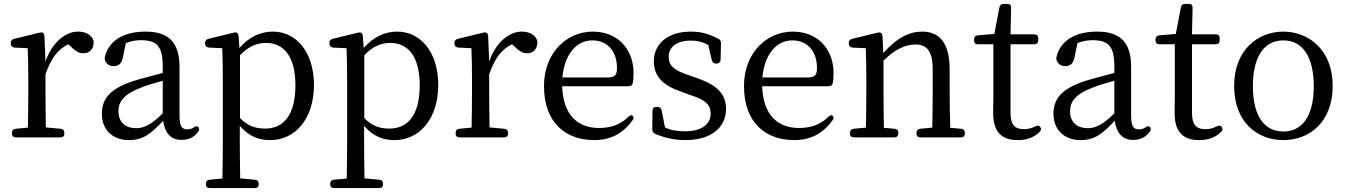

<svg xmlns="http://www.w3.org/2000/svg" viewBox="-20 -697 6897 984"><path d="M41 -16V-13C41 0 48 7 61 7H290C303 7 310 0 310 -13V-16C310 -28 303 -36 291 -37L215 -44C214 -100 213 -177 213 -228V-316C241 -396 275 -444 330 -470L339 -462C365 -437 382 -424 407 -424C438 -424 457 -443 460 -475C460 -485 459 -491 455 -499C440 -524 413 -535 379 -535C315 -535 246 -478 213 -382L208 -508C208 -519 205 -524 201 -528C197 -531 191 -532 180 -529L52 -498C41 -495 35 -488 35 -476V-474C35 -462 43 -454 55 -453L122 -450C124 -402 125 -353 125 -287V-228C125 -177 124 -99 123 -43L60 -37C48 -36 41 -28 41 -16Z M640 21C713 21 754 -11 816 -78C825 -15 856 20 909 20C945 20 972 9 995 -21C1003 -31 1002 -40 996 -46C989 -53 982 -50 972 -43C962 -37 953 -34 941 -34C911 -34 900 -49 900 -109V-354C900 -482 842 -535 726 -535C616 -535 541 -491 519 -411C516 -402 516 -396 519 -386C527 -367 543 -358 562 -358C586 -358 605 -369 611 -409L625 -476C649 -486 675 -491 701 -491C782 -491 814 -463 814 -357V-323C772 -312 726 -300 684 -288C551 -249 502 -196 502 -115C502 -26 563 21 640 21ZM587 -127C587 -177 617 -216 703 -248C733 -260 772 -272 814 -283V-116C756 -59 718 -40 679 -40C622 -40 587 -71 587 -127Z M1035 245V247C1035 260 1042 267 1055 267H1286C1299 267 1306 260 1306 247V245C1306 233 1299 225 1287 224L1211 217C1210 156 1209 82 1209 28V-52C1260 7 1313 21 1365 21C1492 21 1589 -87 1589 -262C1589 -429 1499 -535 1379 -535C1319 -535 1259 -511 1207 -451L1203 -508C1202 -519 1200 -524 1196 -528C1192 -531 1186 -532 1175 -529L1048 -498C1037 -495 1031 -488 1031 -476V-474C1031 -462 1039 -454 1051 -453L1119 -450C1121 -402 1122 -350 1122 -284V28C1122 83 1121 157 1120 218L1054 224C1042 225 1035 233 1035 245ZM1210 -92V-414C1256 -462 1300 -477 1343 -477C1435 -477 1494 -407 1494 -260C1494 -99 1427 -38 1339 -38C1290 -38 1249 -51 1210 -92Z M1672 245V247C1672 260 1679 267 1692 267H1923C1936 267 1943 260 1943 247V245C1943 233 1936 225 1924 224L1848 217C1847 156 1846 82 1846 28V-52C1897 7 1950 21 2002 21C2129 21 2226 -87 2226 -262C2226 -429 2136 -535 2016 -535C1956 -535 1896 -511 1844 -451L1840 -508C1839 -519 1837 -524 1833 -528C1829 -531 1823 -532 1812 -529L1685 -498C1674 -495 1668 -488 1668 -476V-474C1668 -462 1676 -454 1688 -453L1756 -450C1758 -402 1759 -350 1759 -284V28C1759 83 1758 157 1757 218L1691 224C1679 225 1672 233 1672 245ZM1847 -92V-414C1893 -462 1937 -477 1980 -477C2072 -477 2131 -407 2131 -260C2131 -99 2064 -38 1976 -38C1927 -38 1886 -51 1847 -92Z M2315 -16V-13C2315 0 2322 7 2335 7H2564C2577 7 2584 0 2584 -13V-16C2584 -28 2577 -36 2565 -37L2489 -44C2488 -100 2487 -177 2487 -228V-316C2515 -396 2549 -444 2604 -470L2613 -462C2639 -437 2656 -424 2681 -424C2712 -424 2731 -443 2734 -475C2734 -485 2733 -491 2729 -499C2714 -524 2687 -535 2653 -535C2589 -535 2520 -478 2487 -382L2482 -508C2482 -519 2479 -524 2475 -528C2471 -531 2465 -532 2454 -529L2326 -498C2315 -495 2309 -488 2309 -476V-474C2309 -462 2317 -454 2329 -453L2396 -450C2398 -402 2399 -353 2399 -287V-228C2399 -177 2398 -99 2397 -43L2334 -37C2322 -36 2315 -28 2315 -16Z M3026 21C3111 21 3175 -15 3222 -81C3229 -91 3229 -98 3222 -104C3216 -109 3208 -106 3199 -97C3162 -61 3114 -41 3051 -41C2941 -41 2866 -107 2861 -255H3201C3212 -255 3221 -260 3223 -272C3226 -286 3227 -303 3227 -322C3227 -444 3147 -535 3018 -535C2886 -535 2768 -428 2768 -256C2768 -69 2878 21 3026 21ZM2862 -300C2873 -418 2934 -490 3015 -490C3097 -490 3142 -430 3142 -349C3142 -314 3133 -300 3096 -300Z M3493 21C3628 21 3701 -47 3701 -138C3701 -212 3658 -259 3560 -294L3509 -312C3433 -337 3407 -361 3407 -406C3407 -453 3444 -489 3521 -489C3554 -489 3583 -482 3610 -466L3628 -388C3631 -377 3638 -371 3650 -371H3652C3664 -371 3673 -379 3673 -391L3675 -474C3675 -486 3672 -493 3662 -498C3614 -523 3575 -535 3521 -535C3400 -535 3331 -471 3331 -382C3331 -302 3384 -258 3463 -230L3515 -211C3600 -184 3622 -159 3622 -114C3622 -62 3579 -24 3489 -24C3447 -24 3414 -31 3388 -44L3371 -131C3369 -143 3362 -149 3350 -149H3344C3331 -149 3324 -142 3324 -129L3323 -35C3323 -23 3328 -16 3338 -11C3389 10 3434 21 3493 21Z M4051 21C4136 21 4200 -15 4247 -81C4254 -91 4254 -98 4247 -104C4241 -109 4233 -106 4224 -97C4187 -61 4139 -41 4076 -41C3966 -41 3891 -107 3886 -255H4226C4237 -255 4246 -260 4248 -272C4251 -286 4252 -303 4252 -322C4252 -444 4172 -535 4043 -535C3911 -535 3793 -428 3793 -256C3793 -69 3903 21 4051 21ZM3887 -300C3898 -418 3959 -490 4040 -490C4122 -490 4167 -430 4167 -349C4167 -314 4158 -300 4121 -300Z M4336 -16V-13C4336 0 4343 7 4356 7H4564C4577 7 4584 0 4584 -13V-16C4584 -28 4577 -36 4565 -37L4510 -42C4509 -98 4508 -176 4508 -228V-386C4569 -449 4628 -469 4670 -469C4729 -469 4760 -437 4760 -342V-228C4760 -175 4759 -98 4758 -43L4696 -37C4684 -36 4677 -28 4677 -16V-13C4677 0 4684 7 4697 7H4905C4918 7 4925 0 4925 -13V-16C4925 -28 4918 -36 4906 -37L4850 -42C4848 -97 4847 -175 4847 -228V-340C4847 -481 4792 -535 4706 -535C4642 -535 4578 -505 4507 -425L4503 -508C4502 -519 4500 -524 4496 -528C4492 -531 4486 -532 4475 -529L4347 -498C4336 -495 4330 -488 4330 -476V-474C4330 -462 4338 -454 4350 -453L4417 -450C4419 -402 4420 -353 4420 -287V-228C4420 -177 4419 -98 4418 -43L4355 -37C4343 -36 4336 -28 4336 -16Z M5195 21C5243 21 5279 8 5309 -22C5317 -30 5317 -39 5311 -47C5305 -54 5296 -55 5285 -49C5267 -40 5250 -35 5227 -35C5181 -35 5159 -58 5159 -117V-470H5281C5294 -470 5301 -477 5301 -490V-501C5301 -514 5294 -521 5281 -521H5159L5162 -657C5162 -671 5156 -677 5143 -677H5123C5111 -677 5104 -671 5102 -659L5076 -523L4991 -516C4979 -515 4972 -507 4972 -495V-490C4972 -477 4979 -470 4992 -470H5071V-204C5071 -186 5071 -171 5070 -157V-116C5070 -23 5112 21 5195 21Z M5517 21C5590 21 5631 -11 5693 -78C5702 -15 5733 20 5786 20C5822 20 5849 9 5872 -21C5880 -31 5879 -40 5873 -46C5866 -53 5859 -50 5849 -43C5839 -37 5830 -34 5818 -34C5788 -34 5777 -49 5777 -109V-354C5777 -482 5719 -535 5603 -535C5493 -535 5418 -491 5396 -411C5393 -402 5393 -396 5396 -386C5404 -367 5420 -358 5439 -358C5463 -358 5482 -369 5488 -409L5502 -476C5526 -486 5552 -491 5578 -491C5659 -491 5691 -463 5691 -357V-323C5649 -312 5603 -300 5561 -288C5428 -249 5379 -196 5379 -115C5379 -26 5440 21 5517 21ZM5464 -127C5464 -177 5494 -216 5580 -248C5610 -260 5649 -272 5691 -283V-116C5633 -59 5595 -40 5556 -40C5499 -40 5464 -71 5464 -127Z M6125 21C6173 21 6209 8 6239 -22C6247 -30 6247 -39 6241 -47C6235 -54 6226 -55 6215 -49C6197 -40 6180 -35 6157 -35C6111 -35 6089 -58 6089 -117V-470H6211C6224 -470 6231 -477 6231 -490V-501C6231 -514 6224 -521 6211 -521H6089L6092 -657C6092 -671 6086 -677 6073 -677H6053C6041 -677 6034 -671 6032 -659L6006 -523L5921 -516C5909 -515 5902 -507 5902 -495V-490C5902 -477 5909 -470 5922 -470H6001V-204C6001 -186 6001 -171 6000 -157V-116C6000 -23 6042 21 6125 21Z M6557 21C6690 21 6810 -70 6810 -257C6810 -442 6686 -535 6557 -535C6428 -535 6305 -442 6305 -257C6305 -70 6424 21 6557 21ZM6401 -255C6401 -406 6458 -490 6557 -490C6656 -490 6713 -406 6713 -255C6713 -105 6656 -23 6557 -23C6458 -23 6401 -105 6401 -255Z"/></svg>

Font: 寒蝉锦书宋 Text
Style: Regular
Weight: 400
Designer: 寒蝉锦书宋{Warren} 思源宋体{Ryoko NISHIZUKA 西塚涼子 (kana & ideographs); Frank Grießhammer (Latin, Greek & Cyrillic); Wenlong ZHANG 
Foundry: Adobe & ChillType
Version: Version 2.000;Glyphs 3.1.1 (3135)